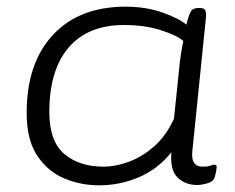

<svg xmlns="http://www.w3.org/2000/svg" viewBox="-20 -549 705 576"><path d="M277 7Q223 7 173.5 -13.5Q124 -34 92 -81.5Q60 -129 60 -210Q60 -360 139 -444.5Q218 -529 357 -529Q417 -529 467 -511.5Q517 -494 539 -475Q547 -506 553 -515.5Q559 -525 575 -525H579Q592 -525 595.5 -518.5Q599 -512 598 -498L557 -95Q552 -49 588 -49Q603 -49 611 -52Q619 -55 624 -55Q630 -55 630 -48Q630 -45 628.5 -36Q627 -27 624 -17Q620 -4 602 1Q584 6 572 6Q536 6 513 -16Q490 -38 494 -92Q453 -41 396 -17Q339 7 277 7ZM291 -49Q326 -49 366 -63.5Q406 -78 442 -109.5Q478 -141 502 -193L520 -367Q522 -381 524.5 -397Q527 -413 530 -426Q511 -443 462.5 -458.5Q414 -474 352 -474Q244 -474 186 -406.5Q128 -339 128 -213Q128 -125 173 -87Q218 -49 291 -49Z"/></svg>

Font: Asap Expanded Expanded Light
Style: Italic
Weight: 300
Width: 7
Italic angle: -6°
Designer: Pablo Cosgaya
Foundry: Omnibus-Type
Version: Version 3.001; ttfautohint (v1.8.4.7-5d5b)